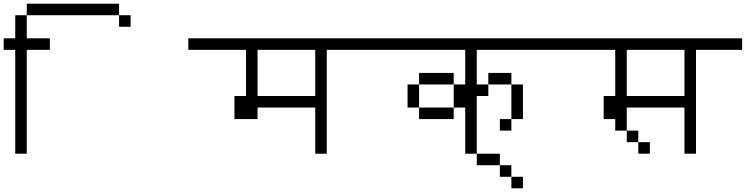

<svg xmlns="http://www.w3.org/2000/svg" viewBox="-1020 -895 4040 1040"><path d="M-375 -812.5H-875V-875H-375ZM-1000 -687.5H-937.5V-812.5H-875V-687.5H-750V-625H-875V-62.5H-937.5V-625H-1000ZM-375 -812.5H-312.5V-750H-375Z M1000 -625H750V-62.5H687.5V-312.5H375V-250H250V-375H312.5V-625H0V-687.5H1000ZM687.5 -375V-625H375V-375Z M2000 -625H1562.5V-437.5H1625V-375H1562.5V-62.5H1500V-312.5H1437.5V-437.5H1500V-625H1000V-687.5H2000ZM1187.5 -437.5H1250V-312.5H1187.5ZM1250 -312.5H1437.5V-250H1250ZM1250 -500H1437.5V-437.5H1250ZM1625 -500H1750V-437.5H1625ZM1687.5 -250H1750V-187.5H1687.5ZM1750 -437.5H1812.5V-250H1750Z M1687.5 0H1562.5V-62.5H1687.5ZM1687.5 0H1750V62.5H1687.5ZM1750 62.5H1812.5V125H1750Z M3000 -625H2750V-62.5H2687.5V-312.5H2375V-187.5H2312.5V-250H2250V-375H2312.5V-625H2000V-687.5H3000ZM2375 -187.5H2437.5V-125H2375ZM2687.5 -375V-625H2375V-375ZM2437.5 -125H2500V-62.5H2437.5Z"/></svg>

Font: ChillBitmapSE 16px
Style: Regular
Weight: 400
Designer: Designed by Warren2060
Foundry: ChillType
Version: Version 1.000